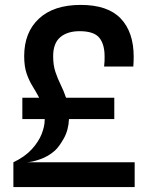

<svg xmlns="http://www.w3.org/2000/svg" viewBox="-20 -762 608 782"><path d="M34.5 0V-101Q81.5 -123.5 109.5 -154.2Q137.5 -185 149.8 -216.5Q162 -248 162 -273Q162 -275 162 -277H71V-364H139.5Q127 -387.5 112.8 -410.5Q98.5 -433.5 88.5 -462.2Q78.5 -491 78.5 -533.5Q78.5 -630 138.5 -686Q198.5 -742 309 -742Q419 -742 471.8 -686.5Q524.5 -631 524.5 -531Q524.5 -512 523 -491H404Q405.5 -502.5 405.8 -512.8Q406 -523 406 -532.5Q406 -582.5 384 -608.8Q362 -635 304 -635Q254.5 -635 225.5 -610.5Q196.5 -586 196.5 -533Q196.5 -496 205.8 -468.8Q215 -441.5 227.2 -416.8Q239.5 -392 249 -364H445.5V-277H261Q259 -232 239.8 -198Q220.5 -164 204 -149Q178 -125.5 144 -113.5Q110 -101.5 87.5 -101H528.5V0Z"/></svg>

Font: Spline Sans Medium
Style: Regular
Weight: 500
Designer: Eben Sorkin, Mirko Velimirovic
Foundry: Sorkin Type
Version: Version 1.000; ttfautohint (v1.8.3)